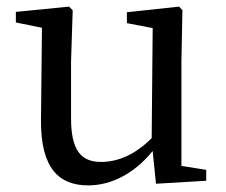

<svg xmlns="http://www.w3.org/2000/svg" viewBox="-20 -547 683 581"><path d="M529 -45V-361L532 -516L522 -527L364 -510V-477L442 -462L439 -129C391 -81 339 -57 286 -57C226 -57 195 -91 195 -189V-361L200 -516L189 -527L28 -511V-479L107 -463L104 -184C103 -38 158 14 247 14C316 14 386 -21 442 -90L452 9L604 0V-33Z"/></svg>

Font: Noto Serif SC Medium
Style: Regular
Weight: 500
Designer: Ryoko NISHIZUKA 西塚涼子 (kana & ideographs); Frank Grießhammer (Latin, Greek & Cyrillic); Wenlong ZHANG 张文龙 (bopomofo); San
Foundry: Adobe Systems Incorporated
Version: Version 1.001;PS 1.001;hotconv 16.6.54;makeotf.lib2.5.65590